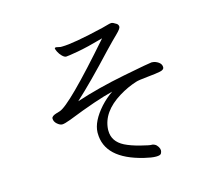

<svg xmlns="http://www.w3.org/2000/svg" viewBox="-107 -878 1215 1054"><g transform="rotate(-15 500.0 -351.0)"><path d="M280 -687 305 -682H313Q376 -682 553 -724Q580 -731 590 -734Q600 -737 608 -737Q616 -737 636 -724Q645 -717 645 -706Q645 -695 618 -669Q591 -643 546 -596Q412 -452 321 -369Q448 -411 601 -441Q754 -471 764 -471H767Q787 -470 803.5 -458.5Q820 -447 820 -429Q820 -415 797 -410Q774 -405 722 -400Q670 -395 656 -390Q605 -374 556 -344Q445 -276 439 -178V-170Q439 -108 502 -76Q536 -59 587.5 -46Q639 -33 647 -34Q655 -35 665.5 -29.5Q676 -24 683 -12.5Q690 -1 690 8Q690 17 685 26Q680 35 655.5 35Q631 35 590 25Q379 -26 379 -172V-177Q381 -239 446 -312Q477 -346 515 -372Q423 -350 252 -282Q217 -269 204 -269Q191 -269 175.5 -282.5Q160 -296 160 -314Q160 -328 191 -337Q197 -339 208 -342Q266 -359 537 -669Q445 -643 388 -633Q331 -623 321 -623Q311 -623 298.5 -635.5Q286 -648 279 -662.5Q272 -677 272 -682Q272 -687 280 -687Z"/></g></svg>

Font: LXGW WenKai Lite
Style: Regular
Weight: 400
Designer: LXGW / Fontworks Inc.
Foundry: LXGW / Fontworks Inc.
Version: Version 1.511; March 25, 2025